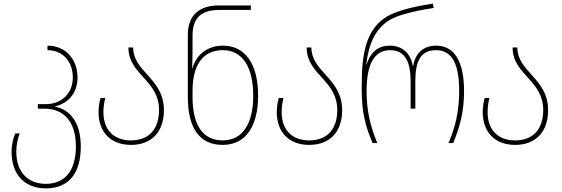

<svg xmlns="http://www.w3.org/2000/svg" viewBox="-20 -790 3100 1060"><path d="M233 250C366 250 426 159 426 19C426 -118 363 -187 284 -201V-203C361 -220 408 -281 408 -362C408 -462 343 -538 242 -538V-513C325 -513 382 -452 382 -362C382 -274 319 -215 233 -215H189V-190H227C325 -190 399 -126 399 19C399 140 348 225 233 225C135 225 71 161 70 50C70 5 79 -29 89 -53H64C55 -31 44 3 44 50C44 168 111 250 233 250Z M703 10C820 10 885 -66 885 -181C885 -274 839 -327 793 -378C753 -422 715 -465 715 -528H689C689 -449 735 -404 779 -355C819 -310 858 -262 858 -183C858 -82 807 -15 703 -15C611 -15 551 -70 551 -171C551 -206 557 -232 561 -249H535C530 -231 524 -204 524 -171C524 -61 591 10 703 10Z M1209 10C1342 10 1405 -100 1405 -262C1405 -443 1329 -538 1211 -538C1119 -538 1061 -481 1043 -414H1041C1042 -444 1043 -486 1043 -515V-594C1043 -694 1095 -735 1189 -735H1365V-760H1189C1082 -760 1017 -708 1017 -597V-253C1017 -75 1088 10 1209 10ZM1209 -15C1101 -15 1043 -98 1043 -254V-288C1043 -433 1101 -513 1211 -513C1313 -513 1378 -428 1378 -262C1378 -106 1319 -15 1209 -15Z M1687 10C1804 10 1869 -66 1869 -181C1869 -274 1823 -327 1777 -378C1737 -422 1699 -465 1699 -528H1673C1673 -449 1719 -404 1763 -355C1803 -310 1842 -262 1842 -183C1842 -82 1791 -15 1687 -15C1595 -15 1535 -70 1535 -171C1535 -206 1541 -232 1545 -249H1519C1514 -231 1508 -204 1508 -171C1508 -61 1575 10 1687 10Z M2037 0H2063C2025 -93 2004 -175 2004 -288C2004 -432 2044 -513 2134 -513C2215 -513 2247 -450 2247 -342V-190H2273V-342C2273 -450 2301 -513 2387 -513C2478 -513 2515 -433 2515 -288C2515 -177 2495 -91 2456 0H2482C2519 -90 2542 -172 2542 -288C2542 -445 2491 -538 2389 -538C2315 -538 2272 -494 2261 -426H2259C2248 -494 2202 -538 2132 -538C2082 -538 2030 -517 2004 -434H2002C2017 -558 2056 -627 2119 -672C2162 -702 2245 -726 2374 -746L2370 -770C2240 -750 2149 -724 2100 -688C2005 -620 1977 -501 1977 -327V-288C1977 -169 1999 -89 2037 0Z M2824 10C2941 10 3006 -66 3006 -181C3006 -274 2960 -327 2914 -378C2874 -422 2836 -465 2836 -528H2810C2810 -449 2856 -404 2900 -355C2940 -310 2979 -262 2979 -183C2979 -82 2928 -15 2824 -15C2732 -15 2672 -70 2672 -171C2672 -206 2678 -232 2682 -249H2656C2651 -231 2645 -204 2645 -171C2645 -61 2712 10 2824 10Z"/></svg>

Font: Noto Sans Georgian SemiCondensed Thin
Style: Regular
Weight: 100
Width: 4
Designer: Monotype Design Team, Akaki Razmadze
Foundry: Google LLC
Version: Version 2.005